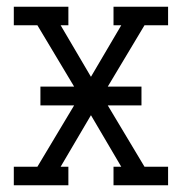

<svg xmlns="http://www.w3.org/2000/svg" viewBox="-20 -550 540 570"><path d="M21 0V-55H91L200 -237H100V-293H200L91 -475H21V-530H183V-475H160L250 -322L340 -475H317V-530H479V-475H409L300 -293H400V-237H300L409 -55H479V0H317V-55H340L250 -208L160 -55H183V0Z"/></svg>

Font: Iosevka Slab Light
Style: Regular
Weight: 300
Monospace: yes
Designer: Belleve Invis
Foundry: Belleve Invis
Version: Version 11.1.0; ttfautohint (v1.8.3)